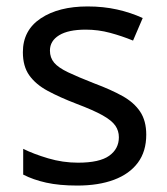

<svg xmlns="http://www.w3.org/2000/svg" viewBox="-20 -566 519 596"><path d="M434 -148Q434 -96 408 -61Q382 -26 334 -8Q286 10 220 10Q164 10 123.5 1Q83 -8 52 -24V-104Q84 -88 129.5 -74.5Q175 -61 222 -61Q289 -61 319 -82.5Q349 -104 349 -140Q349 -160 338 -176Q327 -192 298.5 -208Q270 -224 217 -244Q165 -264 128 -284Q91 -304 71 -332Q51 -360 51 -404Q51 -472 106.5 -509Q162 -546 252 -546Q301 -546 343.5 -536.5Q386 -527 423 -510L393 -440Q359 -454 322 -464Q285 -474 246 -474Q192 -474 163.5 -456.5Q135 -439 135 -409Q135 -387 148 -371.5Q161 -356 191.5 -341.5Q222 -327 273 -307Q324 -288 360 -268Q396 -248 415 -219.5Q434 -191 434 -148Z"/></svg>

Font: ukannada05
Style: Book
Weight: 400
Designer: Jelle Bosma - Monotype Design Team
Foundry: Monotype Imaging Inc.
Version: Version 2.003